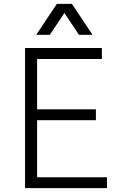

<svg xmlns="http://www.w3.org/2000/svg" viewBox="-20 -976 640 996"><path d="M110 0V-727H508.5V-670H172.5V-409H477.5V-352.5H172.5V-56.5H535V0ZM168 -795.5 275 -956H353L460 -795.5H389.5L314 -908.5L238.5 -795.5Z"/></svg>

Font: Spline Sans Mono Light
Style: Regular
Weight: 300
Monospace: yes
Version: Version 1.004